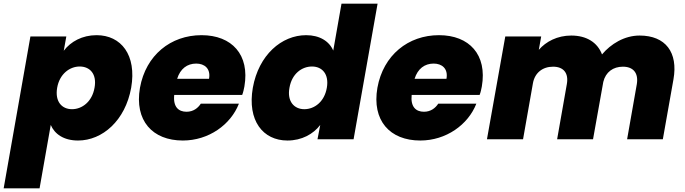

<svg xmlns="http://www.w3.org/2000/svg" viewBox="-61 -760 3740 1048"><path d="M287 -483 301 -561H105L-41 268H155L216 -78C237 -29 286 7 365 7C498 7 623 -102 655 -281C686 -460 600 -568 466 -568C388 -568 325 -533 287 -483ZM455 -281C442 -206 388 -164 332 -164C277 -164 238 -205 251 -281C264 -356 319 -397 374 -397C429 -397 469 -357 455 -281Z M1010 -413C1055 -413 1090 -386 1080 -330H906C923 -385 961 -413 1010 -413ZM1243 -194H1035C1020 -171 995 -150 957 -150C914 -150 883 -176 890 -242H1261C1267 -257 1270 -273 1273 -288C1303 -461 1205 -568 1039 -568C871 -568 735 -459 703 -281C672 -102 771 7 937 7C1078 7 1198 -79 1243 -194Z M1319 -281C1288 -102 1374 7 1508 7C1586 7 1649 -28 1687 -78L1672 0H1869L2000 -740H1803L1758 -484C1736 -535 1684 -568 1610 -568C1476 -568 1351 -460 1319 -281ZM1723 -281C1710 -205 1656 -164 1600 -164C1545 -164 1505 -206 1519 -281C1532 -357 1586 -397 1642 -397C1697 -397 1736 -356 1723 -281Z M2306 -413C2351 -413 2386 -386 2376 -330H2202C2219 -385 2257 -413 2306 -413ZM2539 -194H2331C2316 -171 2291 -150 2253 -150C2210 -150 2179 -176 2186 -242H2557C2563 -257 2566 -273 2569 -288C2599 -461 2501 -568 2335 -568C2167 -568 2031 -459 1999 -281C1968 -102 2067 7 2233 7C2374 7 2494 -79 2539 -194Z M3362 0H3557L3615 -327C3641 -474 3572 -566 3430 -566C3347 -566 3273 -520 3225 -463C3200 -529 3140 -566 3057 -566C2981 -566 2919 -533 2880 -488L2893 -561H2697L2597 0H2794L2848 -306C2858 -362 2900 -396 2958 -396C3014 -396 3044 -362 3033 -301L2980 0H3176L3232 -313C3245 -367 3286 -396 3339 -396C3395 -396 3425 -362 3415 -301Z"/></svg>

Font: SVN-Poppins ExtraBold
Style: Italic
Weight: 800
Italic angle: -10°
Designer: Ninad Kale (Devanagari), Jonny Pinhorn (Latin)
Foundry: Indian Type Foundry
Version: Version 3.002 2017